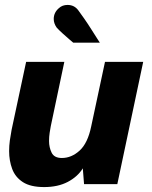

<svg xmlns="http://www.w3.org/2000/svg" viewBox="-20 -747 618 779"><path d="M159 12Q104 12 73 -8Q42 -28 29.5 -61.5Q17 -95 17 -134Q17 -156 20 -177.5Q23 -199 27 -220L86 -496H241L186 -235Q184 -225 181.5 -208.5Q179 -192 179 -175Q179 -149 189.5 -127.5Q200 -106 231 -106Q270 -106 303 -136Q336 -166 350 -234L406 -496H561L456 0H321L316 -64Q295 -30 255 -9Q215 12 159 12ZM277 -574Q277 -574 264 -585Q251 -596 235 -610.5Q219 -625 210 -635Q198 -652 198 -670Q198 -696 219 -714Q233 -727 254 -727Q281 -727 297 -706Q306 -694 321 -672.5Q336 -651 350.5 -628Q365 -605 375 -589.5Q385 -574 385 -574Z"/></svg>

Font: Atkinson Hyperlegible
Style: Bold Italic
Weight: 700
Italic angle: -12°
Designer: Elliott Scott, Megan Eiswerth, Linus Boman, Theodore Petrosky
Foundry: Braille Institute
Version: Version 1.006; ttfautohint (v1.8.3)